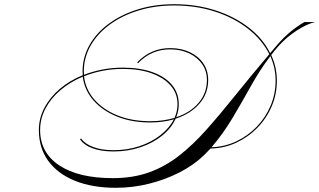

<svg xmlns="http://www.w3.org/2000/svg" viewBox="-20 -822 1520 914"><path d="M953 -85Q904 -37 836 -2Q768 33 690 52.5Q612 72 532 72Q419 72 336.5 38.5Q254 5 209.5 -56.5Q165 -118 165 -203Q165 -259 191.5 -309Q218 -359 265 -399Q312 -439 374 -464Q373 -472 373 -481Q373 -549 406 -607.5Q439 -666 498.5 -709.5Q558 -753 637 -777.5Q716 -802 809 -802Q915 -802 1006 -772.5Q1097 -743 1164.5 -690.5Q1232 -638 1266 -569Q1284 -590 1301 -610Q1358 -676 1429 -717H1480Q1441 -708 1393 -677Q1345 -646 1307 -604Q1289 -584 1271 -560Q1298 -502 1298 -438Q1298 -373 1273 -315Q1248 -257 1204 -212.5Q1160 -168 1103 -142Q1046 -116 982 -115Q967 -99 953 -85ZM366 -163Q384 -137 424 -122Q464 -107 520 -107Q586 -107 643.5 -126Q701 -145 743.5 -178.5Q786 -212 808 -254Q756 -239 695 -239Q607 -239 537.5 -267Q468 -295 425 -344Q382 -393 374 -457Q314 -432 268 -393Q222 -354 196.5 -305.5Q171 -257 171 -203Q171 -95 262.5 -34.5Q354 26 517 26Q613 26 689.5 -1.5Q766 -29 832 -80.5Q898 -132 963 -205Q1028 -278 1100.5 -368.5Q1173 -459 1262 -564Q1228 -632 1161.5 -684.5Q1095 -737 1004.5 -766.5Q914 -796 809 -796Q718 -796 639.5 -772Q561 -748 502.5 -705Q444 -662 411.5 -605Q379 -548 379 -481Q379 -473 380 -466Q421 -482 468 -491Q515 -500 565 -500Q646 -500 706 -478.5Q766 -457 798.5 -418Q831 -379 831 -326Q831 -294 819 -264Q886 -286 925.5 -332.5Q965 -379 965 -441Q965 -484 942.5 -516.5Q920 -549 880.5 -568Q841 -587 790 -587Q700 -587 637 -521L633 -525Q698 -593 790 -593Q843 -593 884 -573.5Q925 -554 948 -520Q971 -486 971 -441Q971 -376 929 -328Q887 -280 816 -257Q796 -212 752 -176.5Q708 -141 648.5 -121Q589 -101 520 -101Q462 -101 421 -116Q380 -131 361 -159ZM1292 -438Q1292 -498 1267 -555Q1217 -489 1174.5 -412.5Q1132 -336 1087 -260.5Q1042 -185 987 -121Q1049 -123 1104.5 -149Q1160 -175 1202 -218.5Q1244 -262 1268 -318.5Q1292 -375 1292 -438ZM565 -494Q515 -494 468.5 -485Q422 -476 380 -459Q387 -397 429 -348.5Q471 -300 539.5 -272.5Q608 -245 695 -245Q758 -245 811 -261Q825 -293 825 -326Q825 -377 792.5 -414.5Q760 -452 702 -473Q644 -494 565 -494Z"/></svg>

Font: Ballet 72pt
Style: Regular
Weight: 400
Designer: Maximiliano R. Sproviero
Foundry: Omnibus-Type
Version: Version 1.100; ttfautohint (v1.8.3)